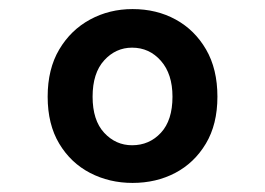

<svg xmlns="http://www.w3.org/2000/svg" viewBox="-20 -836 583 423"><path d="M272 -433Q221 -433 178.5 -455Q136 -477 110.5 -519.5Q85 -562 85 -623Q85 -684 110.5 -727Q136 -770 178.5 -793Q221 -816 272 -816Q325 -816 367 -793Q409 -770 434 -727Q459 -684 459 -623Q459 -562 433.5 -519.5Q408 -477 366 -455Q324 -433 272 -433ZM271 -516Q309 -516 334.5 -543.5Q360 -571 360 -623Q360 -673 334.5 -702Q309 -731 271 -731Q235 -731 209.5 -703Q184 -675 184 -623Q184 -571 209.5 -543.5Q235 -516 271 -516Z"/></svg>

Font: Alata
Style: Regular
Weight: 400
Designer: Spyros Zevelakis, Eben Sorkin
Foundry: Spyros Zevelakis
Version: Version 1.005; ttfautohint (v1.8.4.7-5d5b)